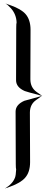

<svg xmlns="http://www.w3.org/2000/svg" viewBox="-20 -835 274 1095"><path d="M221.1 -287.9Q127.4 -312.6 121.1 -315.8Q71.6 -337.4 71.6 -377.4L72.6 -676.8Q72.6 -699.5 74.7 -707.4Q72.6 -753.7 42.6 -787.4Q22.1 -810 10.5 -815.3L42.1 -804.2Q100.5 -783.2 125.3 -755.3Q154.2 -722.6 154.2 -664.7L153.2 -383.2Q153.2 -335.8 188.9 -310.5ZM218.4 -287.9 186.3 -264.7Q150.5 -240 150.5 -192.6L151.6 89.5Q151.6 147.4 122.6 179.5Q97.4 207.9 39.5 228.9L7.9 240Q52.1 214.2 65.8 177.4Q70.5 164.7 72.1 131.6Q70 124.2 70 101.1L68.9 -198.4Q68.9 -237.9 118.4 -260Q124.7 -262.6 218.4 -287.9Z"/></svg>

Font: MM Bagan
Style: Regular
Weight: 400
Designer: Khon Soe Zaw Thu
Version: Version 1.00 July 10, 2016, initial release